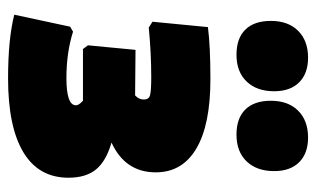

<svg xmlns="http://www.w3.org/2000/svg" viewBox="-170 -586 765 464"><g transform="rotate(90 212.0 -353.5)"><path d="M119 -716Q157 -716 178.5 -694.5Q200 -673 200 -634Q200 -592 176.5 -567.5Q153 -543 112 -543Q72 -543 51 -564.5Q30 -586 30 -626Q30 -668 54 -692Q78 -716 119 -716ZM312 -716Q350 -716 371.5 -694.5Q393 -673 393 -634Q393 -592 369.5 -567.5Q346 -543 305 -543Q265 -543 244 -564.5Q223 -586 223 -626Q223 -668 247 -692Q271 -716 312 -716ZM169 9Q74 9 15 -6L44 -141L56 -148Q107 -132 168 -132Q234 -132 234 -155Q234 -162 223 -172H98L89 -184L100 -299L210 -298Q220 -307 220 -319Q220 -331 210 -334Q200 -337 166 -337Q108 -337 46 -331L32 -340L45 -474Q92 -480 171 -480Q281 -480 338.5 -446Q396 -412 396 -348Q396 -274 324 -241Q369 -228 389 -203.5Q409 -179 409 -137Q409 -65 347.5 -28Q286 9 169 9Z"/></g></svg>

Font: Alegreya Sans Black
Style: Regular
Weight: 900
Designer: Juan Pablo del Peral
Foundry: Huerta Tipografica
Version: Version 2.007